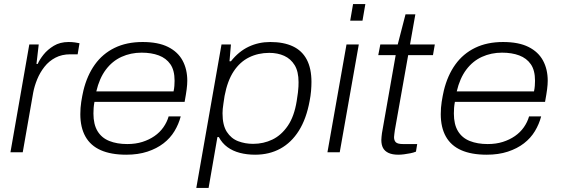

<svg xmlns="http://www.w3.org/2000/svg" viewBox="-20 -743 2737 937"><path d="M31 0 123 -526H169L158 -431H164Q173 -452 192.5 -476.5Q212 -501 242.5 -519.5Q273 -538 315 -538Q331 -538 345.5 -536Q360 -534 368 -532L359 -478H323Q282 -478 250.5 -461.5Q219 -445 197 -417Q175 -389 161.5 -356Q148 -323 142 -291L91 0Z M596 12Q522 12 472 -10Q422 -32 397 -76.5Q372 -121 372 -186Q372 -217 376.5 -246Q381 -275 387 -301Q405 -375 443 -428Q481 -481 539.5 -509.5Q598 -538 676 -538Q752 -538 800 -514Q848 -490 871 -447.5Q894 -405 894 -349Q894 -331 891 -307.5Q888 -284 881 -246H441Q438 -230 437 -216.5Q436 -203 436 -189Q436 -136 456 -103Q476 -70 513.5 -55Q551 -40 601 -40Q642 -40 675 -50.5Q708 -61 734 -79Q760 -97 777.5 -122Q795 -147 803 -175H862Q852 -137 831.5 -103Q811 -69 778 -43.5Q745 -18 699.5 -3Q654 12 596 12ZM450 -297H827Q830 -311 831 -324Q832 -337 832 -349Q832 -400 811.5 -429.5Q791 -459 755 -472.5Q719 -486 671 -486Q618 -486 573 -465.5Q528 -445 496.5 -403Q465 -361 450 -297Z M938 174 1061 -526H1107L1100 -444H1107Q1145 -492 1193.5 -515Q1242 -538 1299 -538Q1364 -538 1409 -517Q1454 -496 1477 -452.5Q1500 -409 1500 -343Q1500 -323 1498 -299Q1496 -275 1491 -250Q1475 -163 1438.5 -105Q1402 -47 1348 -17.5Q1294 12 1225 12Q1185 12 1150.5 3Q1116 -6 1090 -25Q1064 -44 1048 -74H1041L998 174ZM1215 -41Q1266 -41 1309.5 -62Q1353 -83 1384.5 -129Q1416 -175 1428 -250Q1432 -275 1434 -291.5Q1436 -308 1436.5 -320Q1437 -332 1437 -342Q1437 -394 1418 -425Q1399 -456 1367 -470.5Q1335 -485 1294 -485Q1240 -485 1195.5 -463Q1151 -441 1120.5 -395Q1090 -349 1076 -275Q1073 -254 1070.5 -238.5Q1068 -223 1067 -211.5Q1066 -200 1066 -190Q1066 -132 1087 -99.5Q1108 -67 1142 -54Q1176 -41 1215 -41Z M1689 -642 1703 -723H1763L1749 -642ZM1578 0 1671 -526H1731L1638 0Z M1924 12Q1895 12 1876.5 3.5Q1858 -5 1849.5 -20.5Q1841 -36 1841 -60Q1841 -67 1842 -75.5Q1843 -84 1844 -93L1911 -474H1826L1836 -526H1921L1959 -673H2007L1981 -526H2102L2093 -474H1972L1907 -108Q1906 -98 1904.5 -89Q1903 -80 1903 -74Q1903 -57 1912 -48.5Q1921 -40 1947 -40H2016L2010 -3Q1998 2 1982.5 5Q1967 8 1952 10Q1937 12 1924 12Z M2355 12Q2281 12 2231 -10Q2181 -32 2156 -76.5Q2131 -121 2131 -186Q2131 -217 2135.5 -246Q2140 -275 2146 -301Q2164 -375 2202 -428Q2240 -481 2298.5 -509.5Q2357 -538 2435 -538Q2511 -538 2559 -514Q2607 -490 2630 -447.5Q2653 -405 2653 -349Q2653 -331 2650 -307.5Q2647 -284 2640 -246H2200Q2197 -230 2196 -216.5Q2195 -203 2195 -189Q2195 -136 2215 -103Q2235 -70 2272.5 -55Q2310 -40 2360 -40Q2401 -40 2434 -50.5Q2467 -61 2493 -79Q2519 -97 2536.5 -122Q2554 -147 2562 -175H2621Q2611 -137 2590.5 -103Q2570 -69 2537 -43.5Q2504 -18 2458.5 -3Q2413 12 2355 12ZM2209 -297H2586Q2589 -311 2590 -324Q2591 -337 2591 -349Q2591 -400 2570.5 -429.5Q2550 -459 2514 -472.5Q2478 -486 2430 -486Q2377 -486 2332 -465.5Q2287 -445 2255.5 -403Q2224 -361 2209 -297Z"/></svg>

Font: Archivo SemiExpanded ExtraLight
Style: Italic
Weight: 250
Width: 6
Italic angle: -10°
Designer: Hector Gatti
Foundry: Omnibus-Type
Version: Version 2.001